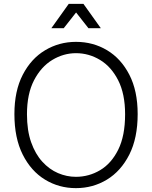

<svg xmlns="http://www.w3.org/2000/svg" viewBox="-20 -958 786 993"><path d="M372.5 15Q285 15 212.8 -29Q140.5 -73 97.5 -158.5Q54.5 -244 54.5 -368Q54.5 -488 97.8 -571.5Q141 -655 213.5 -698.2Q286 -741.5 373 -741.5Q461.5 -741.5 533.8 -698.2Q606 -655 649 -571.5Q692 -488 692 -368Q692 -244 648.8 -158.5Q605.5 -73 533 -29Q460.5 15 372.5 15ZM372.5 -43.5Q440 -43.5 498 -78Q556 -112.5 591.5 -184Q627 -255.5 627 -367Q627 -472.5 591.2 -542.8Q555.5 -613 497.5 -648Q439.5 -683 373 -683Q308.5 -683 250.5 -648Q192.5 -613 156 -542.8Q119.5 -472.5 119.5 -367Q119.5 -283.5 141 -222.5Q162.5 -161.5 198.8 -121.8Q235 -82 280 -62.8Q325 -43.5 372.5 -43.5ZM245.5 -812 335.5 -938H411.5L501.5 -812H437.5L373.5 -893.5L309.5 -812Z"/></svg>

Font: Spline Sans Light
Style: Regular
Weight: 300
Designer: Eben Sorkin, Mirko Velimirovic
Foundry: Sorkin Type
Version: Version 1.000; ttfautohint (v1.8.3)